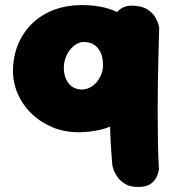

<svg xmlns="http://www.w3.org/2000/svg" viewBox="-20 -519 676 755"><path d="M294 1Q239 2 191.5 -16.5Q144 -35 107.5 -69Q71 -103 51 -147.5Q31 -192 31 -242Q32 -301 52.5 -348Q73 -395 108.5 -428.5Q144 -462 191.5 -480Q239 -498 294 -499Q380 -500 436.5 -473.5Q493 -447 521 -391.5Q549 -336 549 -250Q549 -200 535.5 -155.5Q522 -111 492.5 -76.5Q463 -42 414 -21.5Q365 -1 294 1ZM301 -167Q318 -167 333 -174.5Q348 -182 359.5 -195.5Q371 -209 378 -226Q385 -243 385 -262Q385 -294 375 -314Q365 -334 348.5 -344Q332 -354 310 -354Q294 -354 279.5 -345Q265 -336 254 -321.5Q243 -307 237 -289Q231 -271 231 -252Q231 -228 239.5 -208.5Q248 -189 264 -178Q280 -167 301 -167ZM526 216Q493 217 472.5 204.5Q452 192 441 175.5Q430 159 426 146Q422 133 422 133Q418 90 415 34Q412 -22 411.5 -83.5Q411 -145 412 -208Q413 -271 416 -329.5Q419 -388 423 -437Q423 -437 426 -447Q429 -457 438.5 -469.5Q448 -482 465.5 -490.5Q483 -499 513 -496Q545 -493 563.5 -479.5Q582 -466 591 -450.5Q600 -435 603 -423Q606 -411 606 -411Q605 -373 603.5 -320Q602 -267 601 -207Q600 -147 600 -84Q600 -21 601 38Q602 97 605 146Q605 146 603 156.5Q601 167 594 180.5Q587 194 571 205Q555 216 526 216Z"/></svg>

Font: Sour Gummy Black
Style: Regular
Weight: 900
Designer: Stefie Justprince
Foundry: Eifetstype
Version: Version 1.000